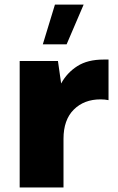

<svg xmlns="http://www.w3.org/2000/svg" viewBox="-20 -823 516 843"><path d="M221.2 -802.7H347.2L272.5 -628.4H168ZM66.4 -555.2H234.4L248.5 -456.5Q274.4 -503.9 319.6 -532.7Q364.7 -561.5 434.6 -561.5H456.5V-383.3Q439.9 -386.7 421.4 -386.7Q349.1 -386.7 304 -341.8Q258.8 -296.9 258.8 -213.4V0H66.4Z"/></svg>

Font: Estedad-FD Black
Style: Regular
Weight: 900
Designer: Amin Abedi
Version: Version 7.3